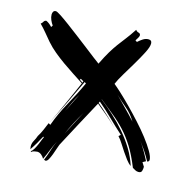

<svg xmlns="http://www.w3.org/2000/svg" viewBox="-109 -784 944 963"><g transform="rotate(15 362.5 -302.0)"><path d="M644 -5Q620 -65 594.5 -106Q569 -147 540 -178.5Q511 -210 477.5 -237Q444 -264 404 -297V-296Q439 -268 473.5 -236.5Q508 -205 538.5 -169.5Q569 -134 593 -94.5Q617 -55 631 -11Q618 -20 605.5 -36.5Q593 -53 581 -71L557 -108Q545 -127 533 -140L543 -149Q506 -182 471 -216.5Q436 -251 398 -283L394 -275Q423 -251 450.5 -225.5Q478 -200 504 -172Q478 -199 449.5 -223.5Q421 -248 392 -271Q358 -208 324.5 -146Q291 -84 258 -21Q255 -14 250 1.5Q245 17 239 33Q233 49 226 61.5Q219 74 210 74L203 71Q214 45 222 18.5Q230 -8 242 -33Q229 -8 219 17.5Q209 43 197 68Q192 58 182 49.5Q172 41 160 41Q158 41 146.5 43Q135 45 132 50L127 47Q136 42 143.5 28.5Q151 15 157 1Q163 -13 167 -24Q171 -34 173 -35Q173 -36 172 -37Q170 -38 170 -40V-41Q159 -20 147.5 -0.5Q136 19 123 38Q121 28 121 23Q121 7 129 -7Q137 -21 142 -36Q153 -53 161.5 -73Q170 -93 178 -112L188 -106Q210 -168 245 -230.5Q280 -293 307 -353L299 -358Q272 -300 241 -236Q210 -172 181 -115Q209 -173 235 -231Q261 -289 287 -348Q261 -365 232.5 -383.5Q204 -402 176.5 -421.5Q149 -441 123.5 -462Q98 -483 77 -507Q60 -527 44 -546.5Q28 -566 10 -584Q17 -589 21 -596.5Q25 -604 34 -605Q43 -601 51 -594.5Q59 -588 65 -581L71 -590Q63 -601 57 -615Q51 -629 51 -643Q51 -651 55 -657.5Q59 -664 68 -664Q74 -664 94 -651Q114 -638 141 -618Q168 -598 199.5 -574Q231 -550 259.5 -528Q288 -506 310.5 -488.5Q333 -471 342 -465Q363 -508 378.5 -533.5Q394 -559 409 -579.5Q424 -600 441 -621.5Q458 -643 481 -678Q486 -670 496 -667.5Q506 -665 506 -655Q506 -650 499.5 -639.5Q493 -629 491 -626L500 -620Q511 -630 524.5 -639Q538 -648 553 -648Q571 -648 571 -630Q571 -613 555 -581.5Q539 -550 517.5 -514Q496 -478 475.5 -444Q455 -410 446 -388Q460 -377 485.5 -353.5Q511 -330 541 -299.5Q571 -269 602 -235Q633 -201 658 -168.5Q683 -136 699 -108.5Q715 -81 715 -65Q715 -56 705 -54Q691 -80 675 -104Q660 -126 644 -147Q659 -126 672 -104Q686 -80 699 -54L683 -45L696 -24Q696 -13 693 -2.5Q690 8 676 8Q667 8 659.5 4Q652 0 644 -5ZM475 -339Q502 -311 529 -284Q556 -257 582 -228Q560 -265 531.5 -288.5Q503 -312 475 -339ZM269 -83Q275 -94 283 -110Q293 -129 303 -148.5Q313 -168 322 -185Q329 -199 334 -207Q297 -146 269 -83ZM290 -289Q276 -266 264.5 -242Q253 -218 242 -193ZM276 -369 273 -363 289 -352 292 -360ZM268 -81V-80Z"/></g></svg>

Font: Finger Paint
Style: Regular
Weight: 400
Designer: Ralph du Carrois
Foundry: Ralph du Carrois
Version: Version 1.001